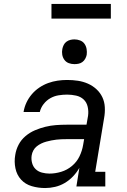

<svg xmlns="http://www.w3.org/2000/svg" viewBox="-20 -942 640 970"><path d="M208 8Q173 8 140.5 -1.5Q108 -11 86.5 -34.5Q65 -58 58 -91.5Q51 -125 57 -159Q61 -186 74 -211Q87 -236 109 -254.5Q131 -273 157 -284Q183 -295 209.5 -301.5Q236 -308 262.5 -310Q289 -312 316 -312H417L425 -358Q428 -380 423 -402.5Q418 -425 402.5 -439.5Q387 -454 364.5 -459Q342 -464 319 -464Q298 -464 276 -460.5Q254 -457 234.5 -446Q215 -435 200.5 -416.5Q186 -398 181 -376H99Q103 -401 113.5 -423.5Q124 -446 140.5 -465.5Q157 -485 178.5 -499.5Q200 -514 223.5 -522.5Q247 -531 271 -534.5Q295 -538 319 -538Q347 -538 373.5 -534Q400 -530 424 -519.5Q448 -509 467 -491.5Q486 -474 497 -451Q508 -428 509.5 -400.5Q511 -373 506 -346L461 -74H512V0H366L381 -94Q368 -71 349 -51Q330 -31 307 -17.5Q284 -4 258.5 2Q233 8 208 8ZM230 -65Q259 -65 289 -74Q319 -83 343.5 -103.5Q368 -124 381.5 -152Q395 -180 400 -210L405 -239H316Q303 -239 290.5 -238.5Q278 -238 265 -236.5Q252 -235 239.5 -232.5Q227 -230 214 -226.5Q201 -223 188.5 -217Q176 -211 165.5 -202.5Q155 -194 148.5 -182Q142 -170 140 -157Q137 -138 142 -119Q147 -100 160 -87.5Q173 -75 192 -70Q211 -65 230 -65ZM356 -618Q341 -618 327.5 -623Q314 -628 305.5 -639.5Q297 -651 294.5 -665.5Q292 -680 295 -695Q297 -705 302 -715Q307 -725 316 -731.5Q325 -738 335.5 -740.5Q346 -743 356 -743Q371 -743 385 -737.5Q399 -732 407 -720.5Q415 -709 417.5 -694.5Q420 -680 418 -665Q416 -655 410.5 -645Q405 -635 396 -628.5Q387 -622 376.5 -620Q366 -618 356 -618ZM240 -848V-922H540V-848Z"/></svg>

Font: Iosevka Slab Extended Oblique
Style: Regular
Weight: 400
Width: 7
Italic angle: -9°
Monospace: yes
Designer: Belleve Invis
Foundry: Belleve Invis
Version: Version 11.1.0; ttfautohint (v1.8.3)